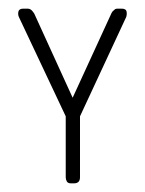

<svg xmlns="http://www.w3.org/2000/svg" viewBox="-20 -424 336 444"><path d="M165 -155V-14Q165 0 151 0H144Q137 0 134.5 -4.5Q132 -9 132 -14V-155L24 -384Q21 -390 22.5 -397Q24 -404 34 -404H44Q51 -404 56 -397L59 -393L148 -198L238 -394Q240 -398 243 -400Q245 -402 246.5 -403Q248 -404 253 -404H261Q271 -404 272.5 -398Q274 -392 272 -385Z"/></svg>

Font: Chathura
Style: Regular
Weight: 400
Designer: Appaji Ambarisha Darbha
Foundry: Aditya Fonts
Version: Version 1.001 2016